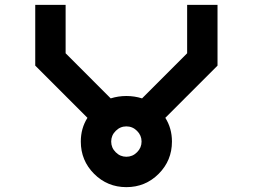

<svg xmlns="http://www.w3.org/2000/svg" viewBox="-20 -770 1040 790"><path d="M500 -125Q525.4 -125 543.9 -143.6Q562.5 -162.1 562.5 -187.5Q562.5 -212.9 543.9 -231.4Q525.4 -250 500 -250Q474.6 -250 456.1 -231.4Q437.5 -212.9 437.5 -187.5Q437.5 -162.1 456.1 -143.6Q474.6 -125 500 -125ZM125 -750H250V-550.8L435.5 -365.2Q466.8 -375 500 -375Q533.2 -375 564.5 -365.2L750 -550.8V-750H875V-500L660.2 -285.2Q687.5 -242.2 687.5 -187.5Q687.5 -109.4 632.8 -54.7Q578.1 0 500 0Q421.9 0 367.2 -54.7Q312.5 -109.4 312.5 -187.5Q312.5 -242.2 339.8 -285.2L125 -500Z"/></svg>

Font: Xanmono
Style: Regular
Weight: 400
Designer: GGBotNet
Foundry: GGBotNet
Version: 1.00